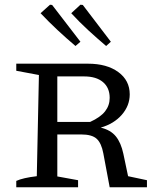

<svg xmlns="http://www.w3.org/2000/svg" viewBox="-20 -794 668 814"><path d="M523 -47 603 -30V0H445L418 -144Q410 -187 390 -205.5Q370 -224 324 -224H223V-46L311 -30V0H49V-27Q77 -40 136 -47L145 -476L49 -494V-524H353Q433 -524 481.5 -488.5Q530 -453 530 -394Q530 -346 496.5 -307.5Q463 -269 407 -253Q449 -243 471 -216Q493 -189 503 -142ZM337 -470H223V-277H362Q406 -297 425.5 -322Q445 -347 445 -379Q445 -422 416.5 -446Q388 -470 337 -470ZM300 -599Q261 -632 224 -666.5Q187 -701 152 -738L192 -774L201 -773L321 -617ZM430 -599Q391 -632 353.5 -666.5Q316 -701 282 -738L321 -774L331 -773L450 -617Z"/></svg>

Font: Piazzolla SC
Style: Regular
Weight: 400
Designer: Juan Pablo del Peral
Foundry: Huerta Tipografica
Version: Version 1.330